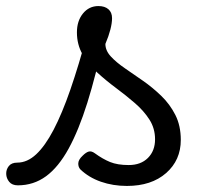

<svg xmlns="http://www.w3.org/2000/svg" viewBox="-114 -595 684 634"><path d="M-55 17Q-74 17 -83.5 5.5Q-93 -6 -93.5 -20.5Q-94 -35 -85 -46.5Q-76 -58 -57 -58Q-24 -58 5.5 -85.5Q35 -113 63 -166.5Q91 -220 118.5 -299.5Q146 -379 174 -483L229 -469Q203 -347 174.5 -256Q146 -165 112.5 -104Q79 -43 38 -13Q-3 17 -55 17ZM305 19Q259 19 219 5Q179 -9 151 -36Q144 -44 144.5 -56Q145 -68 159 -81Q170 -92 179 -94.5Q188 -97 199 -89Q225 -70 249.5 -60Q274 -50 311 -50Q351 -50 374.5 -73.5Q398 -97 398 -135Q398 -171 379.5 -200Q361 -229 331.5 -254.5Q302 -280 269 -304.5Q236 -329 206.5 -356Q177 -383 158.5 -415.5Q140 -448 140 -488Q140 -526 160 -550.5Q180 -575 211 -575Q232 -575 244 -564.5Q256 -554 256 -535Q256 -519 250.5 -497.5Q245 -476 234 -450Q234 -428 252 -408.5Q270 -389 298.5 -369.5Q327 -350 358.5 -328Q390 -306 418.5 -278.5Q447 -251 465 -215.5Q483 -180 483 -133Q483 -66 434.5 -23.5Q386 19 305 19Z"/></svg>

Font: Playwrite CL
Style: Regular
Weight: 400
Designer: Veronika Burian, José Scaglione
Foundry: TypeTogether
Version: Version 1.002